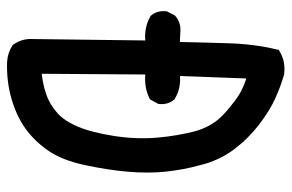

<svg xmlns="http://www.w3.org/2000/svg" viewBox="-160 -662 820 540"><g transform="rotate(90 250.0 -392.0)"><path d="M153.3 -2Q127.4 -3.9 107.9 -17.1L106.4 -18.1L105.5 -19.5Q87.9 -43.9 89.8 -74.7L93.8 -390.6Q56.2 -387.7 26.4 -404.8L24.9 -405.3L23.9 -406.7Q9.3 -423.3 11.7 -449.2V-451.2L12.7 -452.6L22.5 -472.2L23.4 -473.6L24.9 -475.1Q43.5 -491.2 68.8 -489.3L98.1 -487.8Q98.6 -520.5 99.6 -553.7Q100.6 -586.9 101.6 -621.1Q102.5 -657.7 106.9 -693.1Q111.3 -728.5 119.6 -762.2L120.1 -766.1L124 -768.1Q151.9 -785.6 188.5 -781.2H189.5L190.4 -780.8Q224.1 -771 257.3 -755.9Q291 -740.7 330.1 -710.9Q349.6 -695.8 366.9 -678.5Q384.3 -661.1 399.4 -641.1Q402.8 -636.7 406 -632.1Q409.2 -627.4 412.1 -622.6Q415 -617.7 418 -612.8Q420.9 -607.9 423.3 -602.8Q425.8 -597.7 428.2 -592.3Q430.7 -586.9 432.9 -581.5Q435.1 -576.2 437 -570.6Q439 -564.9 440.7 -559.1Q442.4 -553.2 443.8 -547.4Q451.2 -521 455.8 -495.8Q460.4 -470.7 462.9 -446.8Q467.8 -398.4 462.9 -341.3Q458 -284.7 444.3 -220.7Q430.2 -155.3 403.3 -117.2Q390.1 -98.1 374.8 -82.3Q359.4 -66.4 341.8 -53.7Q306.2 -28.3 257.3 -14.2Q208 0 153.8 -2ZM262.2 -119.1Q267.6 -121.6 273.2 -125Q278.8 -128.4 285.4 -133.3Q292 -138.2 298.8 -144Q305.2 -149.9 311.5 -157.7Q317.9 -165.5 324 -176.3Q330.1 -187 335.9 -200.2Q344.2 -219.7 350.8 -245.4Q357.4 -271 362.3 -302.2Q372.1 -364.7 367.2 -422.9Q364.7 -452.1 360.1 -479.2Q355.5 -506.3 349.1 -530.8Q342.3 -554.2 331.3 -573.5Q320.3 -592.8 304.7 -607.9Q293.9 -618.2 283.7 -626.7Q273.4 -635.3 263.9 -642.3Q254.4 -649.4 245.6 -654.8Q224.1 -667.5 200.7 -674.8L193.8 -488.3Q229.5 -490.7 256.8 -474.1L258.3 -473.6L259.3 -472.7Q274.9 -455.6 272.5 -429.7V-427.7L271.5 -425.8L260.7 -406.2L259.3 -403.8L256.3 -402.3Q227.1 -387.7 189.5 -390.6L187.5 -99.1Q233.4 -105 262.2 -119.1Z"/></g></svg>

Font: NaikaiFont
Style: Bold
Weight: 700
Version: Version 1.89